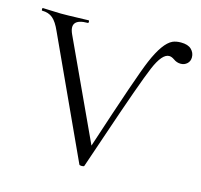

<svg xmlns="http://www.w3.org/2000/svg" viewBox="-98 -739 884 846"><g transform="rotate(15 343.5 -316.5)"><path d="M627 -636Q659 -636 674.5 -621Q690 -606 690 -585Q690 -567 678 -556Q666 -545 649 -545Q631 -545 616 -556Q603 -565 592 -565Q560 -565 528.5 -491Q497 -417 406 -148Q374 -55 356 -1Q355 3 344.5 3Q334 3 333 -1L84 -542Q67 -581 48 -597Q29 -613 -1 -613Q-3 -613 -3 -619Q-3 -625 -1 -625Q11 -625 38 -623.5Q65 -622 82 -622Q116 -622 156 -623.5Q196 -625 208 -625Q211 -625 211 -619Q211 -613 208 -613Q123 -613 154 -546L363 -95Q477 -444 508 -516Q548 -610 589 -629Q605 -636 627 -636Z"/></g></svg>

Font: Cormorant Infant
Style: Regular
Weight: 400
Designer: Christian Thalmann (Catharsis Fonts)
Version: Version 1.000;PS 002.000;hotconv 1.0.88;makeotf.lib2.5.64775